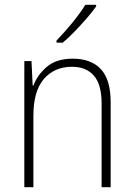

<svg xmlns="http://www.w3.org/2000/svg" viewBox="-20 -785 562 805"><path d="M285 -539Q362 -539 403 -495Q444 -451 444 -356V0H406V-351Q406 -431 373.5 -468Q341 -505 282 -505Q208 -505 164 -454Q120 -403 120 -300V0H82V-529H112L117 -426H120Q136 -470 176 -504.5Q216 -539 285 -539ZM383 -758Q367 -735 343 -707.5Q319 -680 293 -653Q267 -626 243 -606H217V-615Q249 -648 283 -689.5Q317 -731 338 -765H383Z"/></svg>

Font: Noto Sans Sinhala SemiCondensed ExtraLight
Style: Regular
Weight: 200
Width: 4
Designer: Jelle Bosma - Monotype Design Team
Foundry: Monotype Imaging Inc.
Version: Version 2.006; ttfautohint (v1.8.4.7-5d5b)